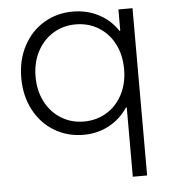

<svg xmlns="http://www.w3.org/2000/svg" viewBox="-52 -569 727 823"><g transform="rotate(-5 311.5 -158.0)"><path d="M486.3 205.1V-92.8H482.9Q451.2 -45.4 401.9 -18.8Q352.5 7.8 292 7.8Q223.1 7.8 167 -25.9Q110.8 -59.6 78.9 -120.1Q46.9 -180.7 46.9 -257.8Q46.9 -335.4 79.1 -395.8Q111.3 -456.1 167 -489.3Q222.7 -522.5 291 -522.5Q351.6 -522.5 401.9 -496.6Q452.1 -470.7 483.9 -422.9H487.3V-514.6H547.9V205.1ZM489.3 -257.8Q489.3 -319.8 464.4 -367.2Q439.5 -414.6 396.2 -440.7Q353 -466.8 298.8 -466.8Q245.1 -466.8 201.7 -440.2Q158.2 -413.6 133.3 -366Q108.4 -318.4 108.4 -257.8Q108.4 -198.2 132.8 -150.4Q157.2 -102.5 200.9 -75.7Q244.6 -48.8 298.8 -48.8Q352.1 -48.8 395.5 -74.7Q439 -100.6 464.1 -148.2Q489.3 -195.8 489.3 -257.8Z"/></g></svg>

Font: Reddit Sans Chocolate Light
Style: Regular
Weight: 300
Designer: Stephen Hutchings
Foundry: Reddit
Version: Version 1.013